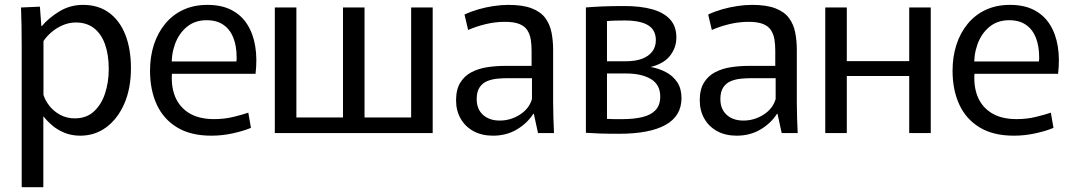

<svg xmlns="http://www.w3.org/2000/svg" viewBox="-20 -551 4445 795"><path d="M69.8 -365.1Q69.8 -406.6 69.1 -446Q68.4 -485.3 67 -520L145.2 -523.4L151.2 -443.1H153.4Q182.4 -477.6 226.5 -504.2Q270.6 -530.8 323.9 -530.8Q387.1 -530.8 431.4 -498.5Q475.7 -466.2 498.9 -407.3Q522.2 -348.3 522.2 -268.5Q522.2 -185.2 495 -122.4Q467.7 -59.6 420.6 -24.4Q373.4 10.8 312.4 10.8Q276.6 10.8 247.4 -1.1Q218.1 -13.1 196.6 -31.4Q175.2 -49.7 160.8 -68.3H159.4V224H69.8ZM289.7 -60.9Q338.2 -60.9 369.2 -89.8Q400.2 -118.6 415.2 -164.9Q430.3 -211.2 430.3 -264.6Q430.3 -324.4 414.8 -367.7Q399.3 -410.9 369.1 -434.4Q338.8 -457.9 294.1 -457.9Q266.4 -457.9 240.7 -447Q214.9 -436.1 194.1 -418.5Q173.3 -400.9 160 -380.9V-158Q167.3 -134.7 184.8 -112.4Q202.3 -90.2 229.1 -75.6Q255.9 -60.9 289.7 -60.9Z M854.7 10.8Q769.6 10.8 713.2 -23.5Q656.8 -57.8 629 -118.3Q601.2 -178.8 601.2 -258.1Q601.2 -316 617 -365.2Q632.8 -414.4 663.4 -451.8Q693.9 -489.3 738.1 -510Q782.3 -530.8 839.2 -530.8Q897.6 -530.8 938.6 -509.5Q979.7 -488.2 1004 -449.7Q1028.4 -411.2 1036.9 -359.1Q1045.4 -307.1 1038.1 -245.5H650.8L695.9 -279.1Q684.8 -213.9 700.3 -164.3Q715.8 -114.6 757.6 -86.2Q799.4 -57.8 866.2 -57.8Q909.2 -57.8 946.8 -67.1Q984.4 -76.3 1008.1 -84.5L1019.1 -21.6Q989.2 -8.9 945 0.9Q900.7 10.8 854.7 10.8ZM651.8 -296.6H958.8Q959.8 -301.8 959.8 -306.1Q959.8 -310.4 959.8 -312.8Q959.8 -360.4 946.2 -394.8Q932.5 -429.2 905.1 -448.2Q877.8 -467.3 835.7 -467.3Q786.7 -467.3 753.3 -439.4Q719.9 -411.6 704.1 -366.9Q688.3 -322.2 691.2 -271.9Z M1117.9 0V-520H1207.2V0ZM1400.2 0V-520H1489.4V0ZM1682.4 0V-520H1771.6V0ZM1140.1 0V-64.7H1731.4V0Z M2021.2 10.8Q1974.6 10.8 1940.3 -8.1Q1905.9 -26.9 1887.2 -60.1Q1868.4 -93.2 1868.4 -135.6Q1868.4 -180.7 1885.9 -208.9Q1903.3 -237.1 1932.5 -252.2Q1961.7 -267.3 1997.8 -272.8Q2033.9 -278.2 2070.9 -278.2H2181.1V-341.5Q2181.1 -365.9 2177.7 -387.3Q2174.3 -408.6 2163.7 -425.5Q2153.1 -442.4 2130.8 -451.5Q2108.6 -460.6 2070.8 -460.6Q2029.9 -460.6 1990.4 -450.9Q1950.8 -441.2 1918.4 -426.9L1903.3 -490.8Q1929.7 -503.3 1960.4 -512.2Q1991.1 -521.1 2023.3 -525.9Q2055.5 -530.8 2084.8 -530.8Q2144.7 -530.8 2181.7 -516.5Q2218.6 -502.3 2237.7 -476.6Q2256.7 -451 2263.5 -417.1Q2270.3 -383.3 2270.3 -344.4V-128.2Q2270.3 -98.6 2271.4 -63.4Q2272.5 -28.1 2273.9 0H2207.7L2190.3 -80.1H2188.5Q2162.6 -39.9 2119.5 -14.6Q2076.4 10.8 2021.2 10.8ZM2049.2 -51.8Q2094.3 -51.8 2132.8 -76.4Q2171.2 -101 2182.7 -141.1V-227.3H2082.7Q2062.9 -227.3 2040.4 -225.3Q2017.9 -223.3 1998.1 -215.5Q1978.3 -207.6 1966.1 -189.7Q1953.8 -171.8 1953.8 -140.7Q1953.8 -99.3 1979.9 -75.5Q2006 -51.8 2049.2 -51.8Z M2542.6 2.9Q2496 2.9 2462.9 1.8Q2429.9 0.6 2406 -1.2V-520.2Q2437.2 -522.8 2474.4 -524.4Q2511.6 -526 2565.3 -526Q2632.9 -526 2681 -512.5Q2729 -498.9 2754.8 -470.4Q2780.6 -441.8 2780.6 -395.5Q2780.6 -353.1 2753.5 -319.1Q2726.4 -285.2 2666.6 -271.8L2670.8 -274.3Q2708.1 -267.9 2737.5 -252.3Q2766.9 -236.7 2784.4 -210.2Q2801.8 -183.8 2801.8 -144.9Q2801.8 -70.7 2735.9 -33.9Q2670.1 2.9 2542.6 2.9ZM2557.4 -57.7Q2603 -57.7 2638.3 -65.8Q2673.7 -73.9 2693.7 -94.4Q2713.8 -114.9 2713.8 -151.5Q2713.8 -200.7 2675.1 -223.7Q2636.3 -246.7 2573.3 -246.7H2493.3V-58.7Q2506.2 -57.7 2523.7 -57.7Q2541.2 -57.7 2557.4 -57.7ZM2572.1 -297.4Q2610.9 -297.4 2638.3 -307.6Q2665.7 -317.9 2680.6 -337.4Q2695.6 -356.9 2695.6 -384.6Q2695.6 -427 2663.3 -446.6Q2630.9 -466.2 2567.1 -466.2Q2546.4 -466.2 2526.9 -465.7Q2507.4 -465.2 2493.3 -463.6V-297.4Z M3030.2 10.8Q2983.6 10.8 2949.3 -8.1Q2914.9 -26.9 2896.2 -60.1Q2877.4 -93.2 2877.4 -135.6Q2877.4 -180.7 2894.9 -208.9Q2912.3 -237.1 2941.5 -252.2Q2970.7 -267.3 3006.8 -272.8Q3042.9 -278.2 3079.9 -278.2H3190.1V-341.5Q3190.1 -365.9 3186.7 -387.3Q3183.3 -408.6 3172.7 -425.5Q3162.1 -442.4 3139.8 -451.5Q3117.6 -460.6 3079.8 -460.6Q3038.9 -460.6 2999.4 -450.9Q2959.8 -441.2 2927.4 -426.9L2912.3 -490.8Q2938.7 -503.3 2969.4 -512.2Q3000.1 -521.1 3032.3 -525.9Q3064.5 -530.8 3093.8 -530.8Q3153.7 -530.8 3190.7 -516.5Q3227.6 -502.3 3246.7 -476.6Q3265.7 -451 3272.5 -417.1Q3279.3 -383.3 3279.3 -344.4V-128.2Q3279.3 -98.6 3280.4 -63.4Q3281.5 -28.1 3282.9 0H3216.7L3199.3 -80.1H3197.5Q3171.6 -39.9 3128.5 -14.6Q3085.4 10.8 3030.2 10.8ZM3058.2 -51.8Q3103.3 -51.8 3141.8 -76.4Q3180.2 -101 3191.7 -141.1V-227.3H3091.7Q3071.9 -227.3 3049.4 -225.3Q3026.9 -223.3 3007.1 -215.5Q2987.3 -207.6 2975.1 -189.7Q2962.8 -171.8 2962.8 -140.7Q2962.8 -99.3 2988.9 -75.5Q3015 -51.8 3058.2 -51.8Z M3397.1 -520H3486.3V-297.9H3744.7V-520H3833.9V0H3744.7V-236.3H3486.3V0H3397.1Z M4177.7 10.8Q4092.6 10.8 4036.2 -23.5Q3979.8 -57.8 3952 -118.3Q3924.2 -178.8 3924.2 -258.1Q3924.2 -316 3940 -365.2Q3955.8 -414.4 3986.4 -451.8Q4016.9 -489.3 4061.1 -510Q4105.3 -530.8 4162.2 -530.8Q4220.6 -530.8 4261.6 -509.5Q4302.7 -488.2 4327 -449.7Q4351.4 -411.2 4359.9 -359.1Q4368.4 -307.1 4361.1 -245.5H3973.8L4018.9 -279.1Q4007.8 -213.9 4023.3 -164.3Q4038.8 -114.6 4080.6 -86.2Q4122.4 -57.8 4189.2 -57.8Q4232.2 -57.8 4269.8 -67.1Q4307.4 -76.3 4331.1 -84.5L4342.1 -21.6Q4312.2 -8.9 4268 0.9Q4223.7 10.8 4177.7 10.8ZM3974.8 -296.6H4281.8Q4282.8 -301.8 4282.8 -306.1Q4282.8 -310.4 4282.8 -312.8Q4282.8 -360.4 4269.2 -394.8Q4255.5 -429.2 4228.1 -448.2Q4200.8 -467.3 4158.7 -467.3Q4109.7 -467.3 4076.3 -439.4Q4042.9 -411.6 4027.1 -366.9Q4011.3 -322.2 4014.2 -271.9Z"/></svg>

Font: Murecho Thin
Style: Regular
Weight: 100
Designer: Neil Summerour
Foundry: Positype
Version: Version 1.010